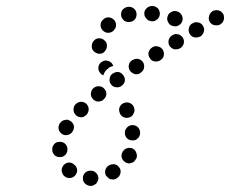

<svg xmlns="http://www.w3.org/2000/svg" viewBox="-20 -585 758 632"><path d="M253 3Q253 8 255 13Q257 17 261 20Q265 24 269 25Q274 27 279 27H280Q285 27 289 24Q294 22 297 19Q300 15 302 10Q304 6 304 1Q303 -10 295 -17Q288 -24 277 -23H276Q266 -23 259 -15Q252 -7 253 3ZM329 -7Q332 -3 336 0Q339 4 344 5Q349 6 354 6Q359 5 363 3L364 2Q373 -3 376 -13Q379 -23 374 -32Q371 -36 368 -39Q364 -42 359 -44Q354 -45 349 -44Q344 -44 340 -41H339Q330 -36 327 -26Q324 -16 329 -7ZM208 -50Q203 -50 198 -48Q194 -46 190 -42Q187 -39 185 -34Q183 -30 183 -25Q183 -20 185 -15Q187 -10 190 -7L191 -6Q198 1 209 1Q219 1 226 -6Q234 -14 234 -24Q234 -34 226 -42H225Q222 -46 217 -48Q213 -50 208 -50ZM394 -50Q398 -48 403 -47Q408 -47 413 -49Q418 -50 421 -53Q425 -57 427 -61L428 -62Q433 -71 429 -81Q426 -91 417 -96Q413 -98 408 -98Q403 -99 398 -97Q393 -96 389 -92Q386 -89 383 -85V-84Q378 -75 381 -65Q385 -55 394 -50ZM175 -118Q164 -118 158 -110Q151 -102 152 -91V-90Q153 -80 161 -73Q169 -67 179 -68Q184 -68 188 -70Q193 -73 196 -76Q199 -80 201 -85Q202 -90 202 -95V-96Q201 -106 193 -113Q185 -119 175 -118ZM419 -123Q424 -123 428 -125Q432 -128 436 -132Q439 -136 440 -140Q442 -145 441 -150V-151Q440 -161 432 -168Q424 -174 413 -173Q409 -173 404 -170Q400 -168 397 -164Q394 -160 392 -156Q391 -151 391 -146V-145Q392 -135 400 -128Q408 -122 419 -123ZM211 -187Q203 -193 193 -190Q183 -188 177 -179L176 -178Q174 -174 173 -169Q172 -164 173 -160Q174 -155 177 -151Q180 -147 184 -144Q193 -138 203 -141Q213 -143 219 -152V-153Q225 -161 223 -172Q220 -182 211 -187ZM374 -213Q376 -208 379 -205Q383 -201 387 -199Q392 -197 397 -197Q402 -197 407 -199Q416 -202 420 -212Q425 -221 421 -231V-232Q417 -242 407 -246Q398 -250 388 -246Q379 -243 374 -233Q370 -224 374 -214ZM272 -225Q272 -230 270 -235Q268 -239 265 -243Q261 -246 257 -248Q252 -250 247 -250Q242 -250 238 -248Q233 -246 230 -243L229 -242Q222 -235 222 -224Q222 -214 229 -207Q236 -199 247 -199Q257 -199 264 -207H265Q268 -211 270 -216Q272 -220 272 -225ZM324 -292Q318 -300 307 -301Q297 -302 289 -296L288 -295Q284 -292 282 -288Q280 -283 279 -278Q279 -273 280 -269Q281 -264 285 -260Q288 -256 292 -254Q296 -251 301 -251Q306 -250 311 -252Q316 -253 320 -256V-257Q329 -264 330 -274Q331 -284 324 -292ZM386 -337Q380 -346 370 -348Q360 -349 352 -343H351Q342 -337 341 -326Q339 -316 345 -308Q351 -299 361 -298Q371 -296 380 -302L381 -303Q389 -309 391 -319Q392 -329 386 -337ZM338 -361V-362Q345 -366 353 -368Q352 -369 352 -370Q352 -370 352 -371L351 -372Q347 -381 337 -384Q327 -388 318 -383Q309 -379 305 -369Q302 -359 306 -350L307 -349Q309 -345 312 -342Q316 -338 320 -337Q322 -343 325 -348Q330 -356 338 -361ZM451 -380Q445 -389 435 -391Q425 -393 416 -387H415Q406 -381 404 -371Q402 -361 408 -352Q414 -344 424 -341Q434 -339 443 -345V-346Q452 -351 454 -361Q456 -372 451 -380ZM516 -421Q510 -430 500 -432Q490 -435 481 -429Q472 -423 469 -413Q467 -403 473 -394Q478 -385 488 -383Q498 -381 507 -386L508 -387Q517 -392 519 -402Q521 -412 516 -421ZM308 -408Q318 -408 325 -416Q332 -424 332 -434V-435Q332 -445 324 -452Q317 -459 306 -459Q296 -459 289 -451Q282 -444 282 -433V-432Q282 -422 290 -415Q298 -408 308 -408ZM582 -461Q579 -465 575 -468Q571 -471 567 -472Q562 -473 557 -473Q552 -472 548 -469H547Q538 -463 535 -453Q533 -443 538 -434Q541 -430 545 -427Q549 -424 553 -423Q558 -422 563 -423Q568 -423 572 -426H573Q582 -432 585 -442Q587 -452 582 -461ZM648 -500Q646 -504 642 -507Q638 -510 633 -511Q628 -512 623 -512Q619 -511 614 -508H613Q604 -503 602 -493Q599 -483 604 -474Q607 -469 611 -466Q615 -463 620 -462Q625 -461 629 -462Q634 -462 639 -465H640Q648 -471 651 -481Q654 -491 648 -500ZM318 -485Q326 -477 336 -477Q346 -477 354 -484V-485Q362 -492 362 -502Q362 -513 355 -520Q348 -527 337 -528Q327 -528 320 -521L319 -520Q311 -513 311 -502Q311 -492 318 -485ZM532 -532Q528 -522 533 -513Q537 -503 547 -500H548Q558 -496 567 -501Q576 -505 580 -515Q583 -525 579 -534Q574 -543 565 -547H564Q554 -551 545 -546Q535 -542 532 -532ZM717 -521Q718 -526 717 -531Q717 -536 714 -540Q708 -549 698 -551Q688 -553 679 -548L678 -547Q670 -541 668 -531Q665 -521 671 -512Q674 -508 678 -505Q682 -503 687 -502Q692 -501 697 -502Q701 -502 706 -505V-506Q711 -508 713 -512Q716 -517 717 -521ZM379 -532Q382 -522 390 -516Q399 -511 409 -513H410Q420 -515 426 -524Q431 -533 429 -543Q427 -553 418 -559Q409 -564 399 -562H398Q388 -559 382 -551Q377 -542 379 -532ZM455 -543Q455 -538 456 -533Q458 -528 461 -525Q464 -521 468 -518Q473 -516 478 -515H479Q489 -514 497 -521Q505 -527 506 -538Q507 -543 505 -547Q504 -552 501 -556Q498 -560 493 -562Q489 -565 484 -565H483Q473 -566 465 -560Q456 -553 455 -543Z"/></svg>

Font: FRB American Cursive Guidelines Arrows Dotted Black
Style: Bold Italic
Weight: 900
Italic angle: -25°
Version: Version 2.0;Modular Font Editor K font №1